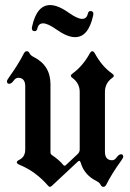

<svg xmlns="http://www.w3.org/2000/svg" viewBox="-20 -724 511 754"><path d="M7.3 0ZM105 -612.8Q105 -615.7 106 -619.6Q124.5 -704.1 176.8 -704.1Q207.5 -704.1 249.5 -674.3Q284.2 -649.9 302.2 -649.9Q320.3 -649.9 324.7 -669.4Q327.1 -680.7 335 -680.7Q346.7 -680.7 346.7 -669.4Q346.7 -666.5 345.7 -662.6Q327.1 -578.1 274.9 -578.1Q244.1 -578.1 202.1 -607.9Q167.5 -632.3 149.4 -632.3Q131.3 -632.3 127 -612.8Q124.5 -601.6 116.7 -601.6Q105 -601.6 105 -612.8ZM7.3 0ZM463.9 -108.4Q463.9 -104 456.1 -93.3Q418.5 -41.5 397.5 1Q393.1 9.8 386 9.8Q378.9 9.8 375 1.5Q371.1 -6.8 359.4 -12.7Q310.5 -37.1 296.9 -85.4Q294.4 -92.3 291.5 -92.3Q288.6 -92.3 285.6 -89.4L183.6 5.9Q179.2 9.8 175.8 9.8Q172.4 9.8 169.4 5.9Q120.6 -50.3 59.1 -75.7Q45.9 -81.1 45.9 -86.4Q45.9 -91.8 57.1 -97.2Q79.1 -108.4 79.1 -137.2V-384.8Q79.1 -418.5 51.3 -418.5Q41.5 -418.5 33.2 -406.7Q24.9 -395 16.1 -395Q7.3 -395 7.3 -404.8Q7.3 -409.2 15.1 -419.9Q52.2 -471.7 73.7 -514.2Q78.1 -522.9 85.2 -522.9Q92.3 -522.9 96.2 -514.6Q100.1 -506.3 111.8 -500.5Q178.2 -467.3 178.2 -393.6V-126Q178.2 -119.1 183.1 -115.7Q213.4 -95.2 229 -75.7Q231 -73.2 233.6 -73.2Q236.3 -73.2 238.8 -75.7L284.7 -118.7Q293 -126.5 293 -136.7V-363.3Q293 -397.5 263.7 -418.5Q258.3 -422.4 258.3 -426.5Q258.3 -430.7 264.6 -435.1Q304.7 -463.9 332.5 -514.2Q337.4 -522.9 342.5 -522.9Q347.7 -522.9 352.5 -514.2Q381.3 -461.9 420.4 -435.1Q426.8 -430.7 426.8 -426.5Q426.8 -422.4 421.4 -418.5Q392.1 -397.9 392.1 -363.3V-128.4Q392.1 -94.7 420.4 -94.7Q430.2 -94.7 438.5 -106.4Q446.8 -118.2 455.3 -118.2Q463.9 -118.2 463.9 -108.4Z"/></svg>

Font: UnifrakturMaguntia21
Style: Book
Weight: 400
Designer: j. 'mach' wust, Gerrit Ansmann, Georg Duffner, based on a font by Peter Wiegel, original typeface by Carl Albert Fahrenw
Version: Version 2017-03-19